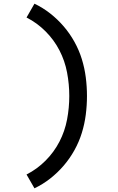

<svg xmlns="http://www.w3.org/2000/svg" viewBox="-20 -861 640 1042"><path d="M167 161 124 86Q181 57 227 11Q273 -35 302.5 -92Q332 -149 344 -212.5Q356 -276 356 -340Q356 -404 344 -467.5Q332 -531 302.5 -588Q273 -645 227 -691Q181 -737 124 -766L167 -841Q213 -819 253 -787.5Q293 -756 326 -717.5Q359 -679 384 -634Q409 -589 424 -540.5Q439 -492 445.5 -441.5Q452 -391 452 -340Q452 -289 445.5 -238.5Q439 -188 424 -139.5Q409 -91 384 -46Q359 -1 326 37.5Q293 76 253 107.5Q213 139 167 161Z"/></svg>

Font: Iosevka Etoile Medium
Style: Regular
Weight: 500
Designer: Belleve Invis
Foundry: Belleve Invis
Version: Version 22.1.2; ttfautohint (v1.8.4)